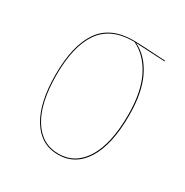

<svg xmlns="http://www.w3.org/2000/svg" viewBox="-130 -631 723 749"><g transform="rotate(30 231.5 -257.0)"><path d="M407.2 -517.1V-513.7L275.4 -520.5Q330.6 -493.2 361.8 -428.2Q393.1 -363.3 393.1 -262.2Q393.1 -130.4 349.4 -60.5Q305.7 9.3 228 9.3Q151.4 9.3 107.9 -60.5Q64.5 -130.4 64.5 -258.3Q64.5 -387.7 111.6 -456.1Q158.7 -524.4 262.7 -524.4Q289.1 -524.4 407.2 -517.1ZM388.7 -262.2Q388.7 -363.8 356.9 -428.2Q325.2 -492.7 268.6 -520.5L263.7 -521Q161.6 -521 115 -453.9Q68.4 -386.7 68.4 -258.3Q68.4 -132.3 110.6 -63.5Q152.8 5.4 228 5.4Q303.7 5.4 346.2 -63.7Q388.7 -132.8 388.7 -262.2Z"/></g></svg>

Font: Fira Sans Compressed Four
Style: Regular
Weight: 100
Width: 1
Designer: Carrois Corporate & Edenspiekermann AG
Foundry: Carrois Corporate GbR & Edenspiekermann AG
Version: Version 4.203;PS 004.203;hotconv 1.0.88;makeotf.lib2.5.64775